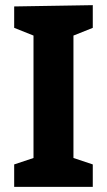

<svg xmlns="http://www.w3.org/2000/svg" viewBox="-20 -725 415 745"><path d="M340 -87V0H35V-87L110 -112V-587L35 -617V-700L340 -705V-617L265 -587V-112Z"/></svg>

Font: BitterBold
Style: Bold
Weight: 700
Designer: Sol Matas
Foundry: Sol Matas
Version: Version 001.001